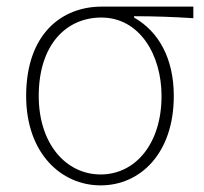

<svg xmlns="http://www.w3.org/2000/svg" viewBox="-20 -547 617 580"><path d="M284 13C404 13 505 -84 505 -257C505 -371 459 -452 385 -494V-498C446 -498 503 -496 564 -492V-527H287C167 -527 59 -445 59 -257C59 -84 165 13 284 13ZM284 -20C179 -20 97 -113 97 -257C97 -413 181 -494 286 -494C402 -494 468 -381 468 -257C468 -113 389 -20 284 -20Z"/></svg>

Font: Noto Sans CJK HK Thin
Style: Regular
Weight: 100
Designer: Ryoko NISHIZUKA 西塚涼子 (kana, bopomofo & ideographs); Paul D. Hunt (Latin, Greek & Cyrillic); Sandoll Communications 산돌커뮤니
Foundry: Adobe
Version: Version 2.004;hotconv 1.0.118;makeotfexe 2.5.65603